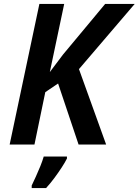

<svg xmlns="http://www.w3.org/2000/svg" viewBox="-20 -734 704 975"><path d="M29 0 180 -714H306L233 -368L300 -457L514 -714H664L381 -383L519 0H379L275 -310L210 -266L155 0ZM141 208Q150 189 162 163Q174 137 185 109.5Q196 82 202 61H320V71Q310 91 293 117Q276 143 256 170Q236 197 214 221H141Z"/></svg>

Font: Noto Sans Display SemiBold
Style: Italic
Weight: 600
Italic angle: -12°
Designer: Monotype Design Team
Foundry: Monotype Imaging Inc.
Version: Version 2.003